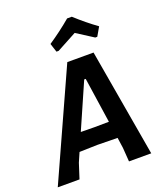

<svg xmlns="http://www.w3.org/2000/svg" viewBox="-177 -976 917 1079"><g transform="rotate(-20 281.5 -437.0)"><path d="M234 -719 217 -771Q289 -819 354 -874H382Q444 -817 508 -771L478 -719H466Q412 -753 366 -783Q338 -767 247 -719ZM428 -643 539 0H406L400 -83L391 -146L270 -148L163 -145L139 -90L110 0H-20L271 -643ZM327 -519 208 -248 291 -247 376 -248 336 -519Z"/></g></svg>

Font: Alegreya Sans SC
Style: Bold Italic
Weight: 700
Italic angle: -7°
Designer: Juan Pablo del Peral
Foundry: Huerta Tipografica
Version: Version 2.007